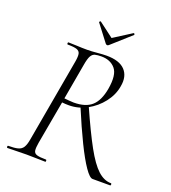

<svg xmlns="http://www.w3.org/2000/svg" viewBox="-142 -893 892 999"><g transform="rotate(20 304.0 -393.5)"><path d="M14 0Q10 0 10 -6Q10 -12 14 -12Q48 -12 67 -17Q86 -22 95.5 -37Q105 -52 110 -81L192 -544Q197 -573 194 -587.5Q191 -602 175.5 -607.5Q160 -613 125 -613Q121 -613 121 -619Q121 -625 125 -625Q146 -625 172.5 -623.5Q199 -622 228 -622Q251 -622 283 -625Q315 -628 335 -628Q406 -628 437.5 -594.5Q469 -561 458 -503Q450 -454 417 -411.5Q384 -369 337 -343.5Q290 -318 237 -318Q230 -318 219 -318.5Q208 -319 200 -320L157 -81Q152 -52 154 -37Q156 -22 172 -17Q188 -12 222 -12Q226 -12 226 -6Q226 0 223 0Q201 0 175.5 -1Q150 -2 119 -2Q91 -2 63 -1Q35 0 14 0ZM485 0Q469 0 441 -40.5Q413 -81 376.5 -155.5Q340 -230 297 -333L337 -349Q393 -223 433.5 -149.5Q474 -76 509 -44Q544 -12 582 -12Q586 -12 586 -6Q586 0 582 0Q545 0 521 0Q497 0 485 0ZM256 -340Q322 -340 356 -370.5Q390 -401 402 -469Q416 -550 388.5 -582.5Q361 -615 311 -615Q289 -615 275.5 -611.5Q262 -608 253.5 -593Q245 -578 239 -542L204 -344Q216 -343 230.5 -341.5Q245 -340 256 -340ZM309 -685 238 -778Q237 -780 240.5 -783Q244 -786 245 -785L327 -723L426 -786Q429 -788 431.5 -784Q434 -780 432 -778L328 -685Q318 -675 309 -685Z"/></g></svg>

Font: Cormorant Light Light
Style: Italic
Weight: 300
Italic angle: -10°
Version: Version 4.000